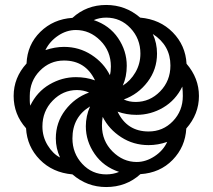

<svg xmlns="http://www.w3.org/2000/svg" viewBox="-20 -744 857 774"><path d="M408 10Q489 10 546 -42Q625 -47 676 -99.5Q727 -152 731 -226Q782 -284 782 -357Q782 -429 732 -487Q728 -561 676.5 -613.5Q625 -666 545 -673Q486 -724 408 -724Q329 -724 272 -672Q195 -667 142.5 -615.5Q90 -564 87 -488Q35 -431 35 -357Q35 -283 85 -227Q89 -153 140.5 -100.5Q192 -48 272 -41Q331 10 408 10ZM475 -399Q491 -435 491 -479Q491 -539 456 -590.5Q421 -642 358 -663Q381 -673 408 -673Q466 -673 506 -630.5Q546 -588 546 -528Q546 -487 526 -452.5Q506 -418 475 -399ZM423 -441Q398 -491 348.5 -523Q299 -555 238 -555Q202 -555 163 -542Q180 -577 214 -600Q248 -623 286 -623Q342 -623 384.5 -580.5Q427 -538 427 -476Q427 -456 423 -441ZM527 -333Q500 -333 479 -343Q537 -364 575 -414Q613 -464 613 -528Q613 -570 596 -607Q667 -561 667 -480Q667 -418 625.5 -375.5Q584 -333 527 -333ZM102 -318Q100 -328 100 -338Q100 -348 100 -357Q100 -417 140.5 -458.5Q181 -500 238 -500Q325 -500 363 -420Q327 -433 286 -433Q230 -433 179.5 -403.5Q129 -374 102 -318ZM579 -214Q492 -214 454 -294Q490 -281 530 -281Q588 -281 638 -310.5Q688 -340 715 -395Q716 -385 716.5 -375.5Q717 -366 717 -357Q717 -297 677 -255.5Q637 -214 579 -214ZM222 -109Q193 -124 172 -158.5Q151 -193 151 -234Q151 -296 192.5 -338.5Q234 -381 290 -381Q316 -381 339 -371Q281 -350 243 -300Q205 -250 205 -186Q205 -146 222 -109ZM408 -41Q351 -41 311.5 -83.5Q272 -126 272 -186Q272 -272 343 -315Q326 -276 326 -235Q326 -175 361.5 -123.5Q397 -72 460 -51Q436 -41 408 -41ZM531 -91Q476 -91 433.5 -133.5Q391 -176 391 -238Q391 -256 394 -273Q419 -223 468.5 -191Q518 -159 579 -159Q617 -159 654 -172Q638 -137 603 -114Q568 -91 531 -91Z"/></svg>

Font: Noto Sans Armenian ExtraCondensed Extra
Style: Regular
Weight: 800
Width: 3
Designer: Monotype Design Team
Foundry: Monotype Imaging Inc.
Version: Version 1.901